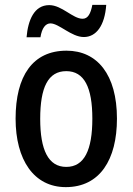

<svg xmlns="http://www.w3.org/2000/svg" viewBox="-20 -758 544 788"><path d="M89 -605H146C152 -643 167 -662 187 -662C222 -662 273 -606 324 -606C375 -606 410 -653 416 -738H359C352 -702 341 -681 319 -681C279 -681 234 -737 182 -737C120 -737 95 -675 89 -605ZM460 -271C460 -452 379 -550 253 -550C114 -550 44 -446 44 -271C44 -102 119 10 250 10C390 10 460 -103 460 -271ZM145 -270C145 -399 177 -466 252 -466C326 -466 359 -399 359 -271C359 -142 326 -73 252 -73C178 -73 145 -143 145 -270Z"/></svg>

Font: Noto Sans Myanmar UI Condensed Medium
Style: Regular
Weight: 500
Width: 3
Designer: Monotype Design Team
Foundry: Monotype Imaging Inc.
Version: Version 2.103